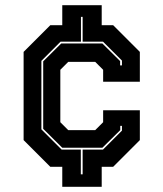

<svg xmlns="http://www.w3.org/2000/svg" viewBox="-20 -720 629 740"><path d="M220 0V-77H174L71 -180V-520L174 -623H220V-700H372V-623H416L519 -520V-405H377.5V-451L347 -481.5H243L212.5 -451V-249L243 -218.5H347L377.5 -249V-295H519V-180L416 -77H372V0ZM291.5 -48H298.5V-143.5H377L450 -216.5V-235H443.5V-218.5L374.5 -150.5H220L146.5 -223.5V-483.5L216 -552.5H374.5L443 -484.5V-468H450V-486.5L377 -559.5H298.5V-655H292V-559.5H213.5L139.5 -485.5V-221.5L217.5 -143.5H291.5Z"/></svg>

Font: Tourney ExtraBold
Style: Regular
Weight: 800
Designer: Tyler Finck
Foundry: Etcetera Type Co
Version: Version 1.015